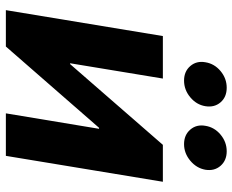

<svg xmlns="http://www.w3.org/2000/svg" viewBox="-89 -704 793 655"><g transform="rotate(90 307.5 -376.5)"><path d="M511.7 0H366.7L419.4 -317.9H416L138.7 0H14.6L103 -535.6H248L195.8 -219.2H198.7L474.1 -535.6H600.1ZM471.7 -607.9Q440.4 -607.9 422.1 -629.2Q403.8 -650.4 409.2 -680.7Q414.1 -711.4 439.2 -732.4Q464.4 -753.4 496.1 -753.4Q527.3 -753.4 545.7 -732.4Q564 -711.4 559.1 -680.7Q553.7 -650.4 528.3 -629.2Q502.9 -607.9 471.7 -607.9ZM254.9 -607.9Q223.6 -607.9 205.3 -629.2Q187 -650.4 192.4 -680.7Q197.3 -711.4 222.4 -732.4Q247.6 -753.4 279.3 -753.4Q311 -753.4 329.1 -732.4Q347.2 -711.4 342.3 -680.7Q337.4 -650.4 312 -629.2Q286.6 -607.9 254.9 -607.9Z"/></g></svg>

Font: Inter 20pt
Style: Bold Italic
Weight: 700
Italic angle: -9.3988°
Version: Version 4.001;git-66647c0bb